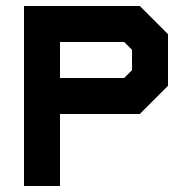

<svg xmlns="http://www.w3.org/2000/svg" viewBox="-20 -620 580 640"><path d="M60 -600H446L540 -506V-334L446 -240H180V0H60ZM180 -480V-360H394L420 -386V-454L394 -480Z"/></svg>

Font: SOV_raksil
Style: bold
Weight: 700
Version: Version 1.00